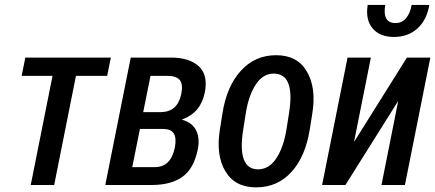

<svg xmlns="http://www.w3.org/2000/svg" viewBox="-20 -767 1804 796"><path d="M424.3 -452.6H294.9L204.6 0H107.4L197.8 -452.6H69.8L85 -528.3H439.5Z M672.9 -452.6H604L573.7 -302.2H647.9Q715.8 -303.2 731.4 -376.5Q739.7 -418.5 725.1 -435.5Q710.4 -452.6 672.9 -452.6ZM622.6 -74.2Q687.5 -74.2 704.6 -153.8Q712.4 -194.3 700.7 -213.4Q689 -232.4 654.3 -232.4H560.1L528.3 -74.2ZM688 -528.3Q765.1 -528.3 804.2 -492.2Q843.3 -456.1 829.1 -383.8Q812.5 -299.8 735.4 -272V-270.5Q776.9 -258.8 793 -226.6Q809.1 -194.3 800.3 -148.9Q784.2 -68.4 736.8 -34.2Q689.5 0 607.9 0H416.5L522 -528.3Z M988.3 -230Q962.4 -64.9 1050.3 -64.9Q1096.2 -65.4 1126 -111.3Q1155.8 -157.2 1167.5 -230L1178.2 -297.4Q1204.6 -461.9 1114.7 -461.9Q1069.8 -461.9 1040 -416Q1010.3 -370.1 999 -297.4ZM1252 -470.7Q1292 -403.3 1274.9 -297.4L1264.2 -230Q1246.1 -117.2 1188 -53.7Q1129.9 9.8 1042 9.8Q954.1 9.8 914.6 -56.6Q874.5 -123 891.6 -230L902.3 -297.4Q919.9 -409.2 978.5 -473.6Q1037.1 -538.1 1125 -538.1Q1212.9 -538.1 1252 -470.7Z M1667 -528.3H1764.2L1658.7 0H1561.5L1630.4 -345.7L1629.4 -346.2L1412.1 0H1315.4L1420.9 -528.3H1517.6L1448.2 -181.2L1449.2 -180.7ZM1504.4 -746.6H1577.1Q1564.5 -671.4 1619.6 -671.4Q1647 -671.4 1664.1 -692.4Q1681.2 -713.4 1686.5 -746.6H1759.8Q1749.5 -683.6 1710 -648.4Q1670.4 -613.3 1611.8 -613.8Q1553.2 -614.3 1523.9 -650.4Q1494.6 -686.5 1504.4 -746.6Z"/></svg>

Font: RobotoCondensed-Italic
Style: Italic
Weight: 400
Designer: Google
Version: Version 1.200311; 2013